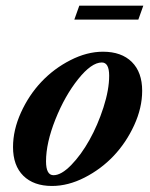

<svg xmlns="http://www.w3.org/2000/svg" viewBox="-20 -630 518 662"><path d="M236.3 -562.5 253.4 -610.4H474.1L457 -562.5ZM159.2 11.2Q96.2 11.2 60.5 -23.9Q24.9 -59.1 24.9 -123Q24.9 -181.6 52.2 -241.9Q79.6 -302.2 122.8 -347.9Q166 -393.6 222.9 -422.6Q279.8 -451.7 335 -451.7Q398.9 -451.7 434.6 -416.3Q470.2 -380.9 470.2 -316.9Q470.2 -258.3 442.6 -198.2Q415 -138.2 371.8 -92.5Q328.6 -46.9 271.7 -17.8Q214.8 11.2 159.2 11.2ZM164.6 -25.9Q191.4 -25.9 225.6 -61Q259.8 -96.2 288.3 -147.2Q316.9 -198.2 336.7 -259.5Q356.4 -320.8 356.4 -368.7Q356.4 -414.6 331.1 -414.6Q295.4 -414.6 249.5 -357.2Q203.6 -299.8 171.1 -218.5Q138.7 -137.2 138.7 -73.7Q138.7 -25.9 164.6 -25.9Z"/></svg>

Font: Elstob 10pt
Style: Bold Italic
Weight: 700
Italic angle: -20°
Designer: Peter S. Baker
Version: Version 1.015